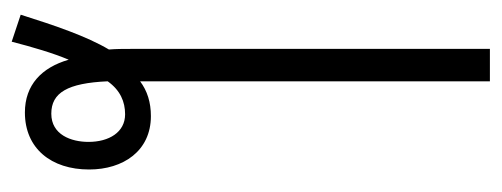

<svg xmlns="http://www.w3.org/2000/svg" viewBox="-278 -526 837 320"><g transform="rotate(90 140.0 -366.5)"><path d="M50 32C59 -3 69 -37 80 -63C93 -18 122 10 168 10C228 10 263 -34 263 -97C263 -154 232 -200 174 -200C151 -200 132 -194 116 -182V-765H62V-166C62 -153 62 -143 63 -130C41 -93 23 -40 5 17ZM170 -34C135 -34 119 -61 116 -128C131 -149 150 -157 171 -157C201 -157 217 -130 217 -96C217 -67 205 -34 170 -34Z"/></g></svg>

Font: Noto Sans Display Condensed Light
Style: Regular
Weight: 300
Width: 3
Designer: Monotype Design Team
Foundry: Monotype Imaging Inc.
Version: Version 1.900